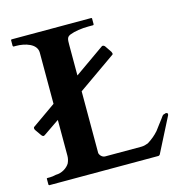

<svg xmlns="http://www.w3.org/2000/svg" viewBox="-103 -782 837 877"><g transform="rotate(-15 315.5 -344.0)"><path d="M36 -34H24C22 -34 21 -34 20 -32V-4C20 -3 20 -2 21 -2C22 0 23 0 24 0H539C544 0 547.7 -5.2 549 -9L630 -168C631 -170 631 -172 631 -174C631 -178 628 -180 623 -180C620 -180 618 -180 616 -178C607 -178 602.7 -168.9 597 -161C585.8 -145.4 572.2 -129.4 560 -112C545 -94.9 526.5 -79.7 507 -68C497 -64 486 -61 475 -61H304C290 -61 279.1 -73.6 277 -84V-376L454 -500C457 -501 458 -504 458 -507C457 -510 456 -513 455 -515L434 -546C431 -550 427 -552 423 -552C421 -552 419 -551 418 -550L277 -451V-596C277 -623.2 278.1 -632.8 295 -640C316.9 -648.8 351.3 -654 384 -654H405C406 -654 407 -654 408 -656C409 -656 409 -657 409 -658V-685C409 -686.9 406.7 -688 405 -688H30C28.3 -688 26 -686.9 26 -685V-658C26.8 -656.4 28.2 -654 30 -654H41C82.8 -654 138 -638.4 138 -596V-354L27 -276C24 -275 23 -272 23 -269C23 -266 24 -263 26 -260L47 -230C50 -226 53 -224 57 -224C59 -225 61 -225 62 -226L138 -278V-109C138 -96 135 -85 130 -74C118.9 -55.5 93.8 -38 64 -38C53.8 -35.5 44 -34 36 -34Z"/></g></svg>

Font: fbb
Style: Bold
Weight: 400
Designer: David J. Perry, Michael Sharpe
Version: Version 1.045